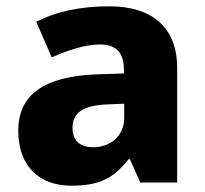

<svg xmlns="http://www.w3.org/2000/svg" viewBox="-20 -579 650 609"><path d="M326 -559C232 -559 155 -541 95 -510L144 -397C196 -420 251 -438 297 -438C344 -438 373 -416 373 -359V-346L282 -343C122 -336 38 -280 38 -165C38 -46 110 10 206 10C298 10 341 -15 388 -74H392L425 0H542V-363C542 -491 464 -559 326 -559ZM323 -248 374 -250V-206C374 -147 330 -112 275 -112C236 -112 210 -131 210 -173C210 -219 239 -245 323 -248Z"/></svg>

Font: Noto Sans Thai Looped ExtraBold
Style: Regular
Weight: 800
Designer: Cadson Demak Team
Foundry: Cadson Demak Co., Ltd.
Version: Version 1.001